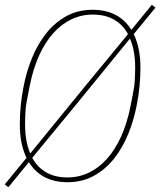

<svg xmlns="http://www.w3.org/2000/svg" viewBox="-23 -751 671 804"><path d="M105 -110 317 -370 513 -608Q492 -647 455 -668.5Q418 -690 365 -690Q318 -690 276 -670Q234 -650 200 -612Q166 -574 141 -519Q116 -464 102 -394L92 -343Q85 -311 83.5 -281.5Q82 -252 82 -230Q82 -159 103 -110ZM260 -8Q307 -8 349 -28Q391 -48 425 -86Q459 -124 484 -179Q509 -234 523 -304L533 -355Q540 -387 541.5 -416.5Q543 -446 543 -468Q543 -538 522 -588H520L308 -328L112 -90Q133 -51 170 -29.5Q207 -8 260 -8ZM260 12Q150 12 98 -72L12 33L-3 21L88 -90Q60 -148 60 -230Q60 -308 75 -385Q87 -449 111 -508Q135 -567 171 -612Q207 -657 255 -683.5Q303 -710 365 -710Q475 -710 527 -626L613 -731L628 -719L537 -608Q565 -550 565 -468Q565 -389 550 -313Q538 -249 514 -190Q490 -131 454 -86Q418 -41 369.5 -14.5Q321 12 260 12Z"/></svg>

Font: IBM Plex Sans Condensed Thin
Style: Italic
Weight: 100
Width: 3
Italic angle: -11°
Designer: Mike Abbink, Paul van der Laan, Pieter van Rosmalen
Foundry: Bold Monday
Version: Version 1.3